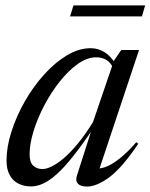

<svg xmlns="http://www.w3.org/2000/svg" viewBox="-20 -677 554 707"><path d="M263 -29.5 321.5 -212.5H329Q284.5 -146 250.2 -102.8Q216 -59.5 188.2 -35Q160.5 -10.5 137.8 -0.5Q115 9.5 94.5 9.5Q68 9.5 47.5 -1Q27 -11.5 15.5 -32.8Q4 -54 4 -85.5Q4 -135.5 22 -192Q40 -248.5 71 -303Q102 -357.5 142 -402Q182 -446.5 226 -473Q270 -499.5 314 -499.5Q342.5 -499.5 366 -484.2Q389.5 -469 407 -439L399 -423Q388 -446.5 371.8 -456.2Q355.5 -466 334 -466Q301 -466 266.8 -441.8Q232.5 -417.5 200.8 -377.8Q169 -338 143.8 -290.2Q118.5 -242.5 103.8 -195Q89 -147.5 89 -109Q89 -79.5 102.2 -67Q115.5 -54.5 136.5 -54.5Q151 -54.5 171.2 -64.5Q191.5 -74.5 215.5 -95Q239.5 -115.5 266.8 -148.5Q294 -181.5 322.5 -227.5L399.5 -453.5L426.5 -493H492L341.5 -41.5L331.5 -58Q345.5 -54 367.8 -61.8Q390 -69.5 419 -92Q448 -114.5 482 -153.5L489 -147.5Q429.5 -59 382.8 -24.5Q336 10 300.5 10Q277 10 267 -0.5Q257 -11 263 -29.5ZM238 -616.5 250.5 -657H514.5L502.5 -616.5Z"/></svg>

Font: Newsreader 60pt
Style: Italic
Weight: 400
Italic angle: -17°
Designer: Hugues Gentile
Foundry: Production Type
Version: Version 1.003